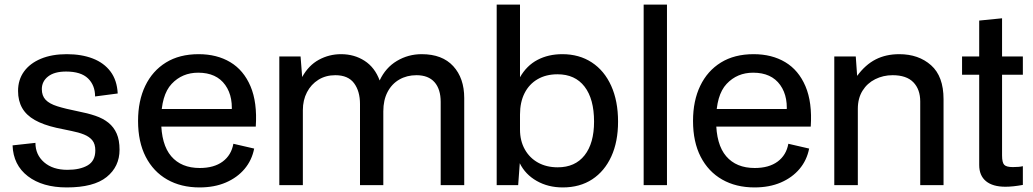

<svg xmlns="http://www.w3.org/2000/svg" viewBox="-20 -810 4518 840"><path d="M272 10Q166 10 102 -39Q38 -88 35 -174L135 -185Q135 -133 173 -100Q211 -67 275 -67Q330 -67 363.5 -86.5Q397 -106 397 -152Q397 -180 384 -196Q371 -212 347.5 -221.5Q324 -231 293 -237Q262 -243 226 -251Q169 -264 132 -285Q95 -306 77 -337.5Q59 -369 59 -412Q59 -461 85 -497Q111 -533 159 -553Q207 -573 272 -573Q337 -573 386 -554Q435 -535 463.5 -497Q492 -459 495 -401L396 -388Q396 -437 365 -467Q334 -497 269 -497Q218 -497 190.5 -475.5Q163 -454 163 -420Q163 -391 179.5 -373.5Q196 -356 231 -345Q266 -334 321 -323Q363 -315 397 -303.5Q431 -292 454.5 -273Q478 -254 490.5 -225.5Q503 -197 503 -155Q503 -81 446.5 -35.5Q390 10 272 10Z M853 10Q772 10 711.5 -24.5Q651 -59 617.5 -124Q584 -189 584 -281Q584 -369 615.5 -434.5Q647 -500 706 -536.5Q765 -573 849 -573Q929 -573 987.5 -538Q1046 -503 1076 -432.5Q1106 -362 1099 -256H673V-333H1038L991 -297Q1004 -384 965.5 -438Q927 -492 847 -492Q777 -492 731 -443Q685 -394 685 -283Q685 -178 729 -126.5Q773 -75 854 -75Q916 -75 954 -103Q992 -131 1001 -181L1092 -160Q1082 -109 1050 -71Q1018 -33 968 -11.5Q918 10 853 10Z M1202 0V-563H1295L1302 -473Q1330 -524 1375 -548.5Q1420 -573 1472 -573Q1530 -573 1575 -544Q1620 -515 1641 -458Q1667 -514 1716.5 -543.5Q1766 -573 1825 -573Q1915 -573 1963 -520.5Q2011 -468 2011 -381V0H1908V-364Q1908 -420 1881 -450.5Q1854 -481 1802 -481Q1760 -481 1727 -462Q1694 -443 1675.5 -407.5Q1657 -372 1657 -323V0H1555V-355Q1555 -411 1529 -446Q1503 -481 1447 -481Q1405 -481 1373 -461Q1341 -441 1323 -406.5Q1305 -372 1305 -328V0Z M2153 0V-790H2255V-472Q2284 -523 2331.5 -548Q2379 -573 2440 -573Q2514 -573 2569 -537Q2624 -501 2654 -434.5Q2684 -368 2684 -278Q2684 -190 2654.5 -125.5Q2625 -61 2571 -25.5Q2517 10 2442 10Q2378 10 2328 -18.5Q2278 -47 2254 -96L2247 0ZM2255 -243Q2255 -194 2276 -156.5Q2297 -119 2334 -98.5Q2371 -78 2420 -78Q2496 -78 2537.5 -130.5Q2579 -183 2579 -278Q2579 -377 2537.5 -431Q2496 -485 2419 -485Q2369 -485 2332 -463.5Q2295 -442 2275 -402.5Q2255 -363 2255 -309Z M2796 0V-790H2898V0Z M3281 10Q3200 10 3139.5 -24.5Q3079 -59 3045.5 -124Q3012 -189 3012 -281Q3012 -369 3043.5 -434.5Q3075 -500 3134 -536.5Q3193 -573 3277 -573Q3357 -573 3415.5 -538Q3474 -503 3504 -432.5Q3534 -362 3527 -256H3101V-333H3466L3419 -297Q3432 -384 3393.5 -438Q3355 -492 3275 -492Q3205 -492 3159 -443Q3113 -394 3113 -283Q3113 -178 3157 -126.5Q3201 -75 3282 -75Q3344 -75 3382 -103Q3420 -131 3429 -181L3520 -160Q3510 -109 3478 -71Q3446 -33 3396 -11.5Q3346 10 3281 10Z M3630 0V-563H3724L3730 -478Q3766 -527 3811 -550Q3856 -573 3914 -573Q3999 -573 4053.5 -524.5Q4108 -476 4108 -376V0H4006V-366Q4006 -419 3976 -450Q3946 -481 3885 -481Q3844 -481 3809 -463.5Q3774 -446 3753.5 -413Q3733 -380 3733 -334V0Z M4379 7Q4323 7 4293.5 -17.5Q4264 -42 4264 -88V-720L4364 -730V-130Q4364 -99 4373.5 -89Q4383 -79 4411 -79Q4426 -79 4436.5 -80Q4447 -81 4455 -83V-1Q4433 3 4414 5Q4395 7 4379 7ZM4189 -483V-563H4314V-483ZM4455 -483H4314V-563H4455Z"/></svg>

Font: BDO Grotesk
Style: Regular
Weight: 400
Designer: Deni Anggara
Foundry: Lokal Container
Version: Version 2.000